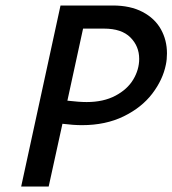

<svg xmlns="http://www.w3.org/2000/svg" viewBox="-20 -678 627 698"><path d="M587 -484Q587 -462 583 -443Q572 -388 533.5 -337.5Q495 -287 429.5 -255Q364 -223 278 -223Q247 -223 207 -228L157 0H57L200 -658H390Q454 -658 498.5 -634.5Q543 -611 565 -571.5Q587 -532 587 -484ZM358 -574H282L225 -312Q268 -307 295 -307Q356 -307 399.5 -330Q443 -353 464.5 -389Q486 -425 486 -464Q486 -510 454 -542Q422 -574 358 -574Z"/></svg>

Font: Ysabeau Infant Semibold
Style: Italic
Weight: 600
Italic angle: -12°
Designer: Christian Thalmann (Catharsis Fonts)
Version: Version 0.003